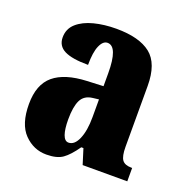

<svg xmlns="http://www.w3.org/2000/svg" viewBox="-106 -648 734 756"><g transform="rotate(20 261.5 -270.0)"><path d="M166 10Q112 10 73 -30Q34 -70 34 -154Q34 -236 80 -274.5Q126 -313 218 -317L286 -320V-374Q286 -486 243 -486Q224 -486 212 -458.5Q200 -431 200 -378Q133 -378 101 -394Q69 -410 69 -446Q69 -482 95 -505Q121 -528 163.5 -539Q206 -550 257 -550Q353 -550 401 -512Q449 -474 449 -380V-126Q449 -86 460 -71Q471 -56 499 -56H502V0H315L295 -64H286Q258 -24 234 -7Q210 10 166 10ZM232 -64Q257 -64 272 -99Q287 -134 287 -191V-265L262 -262Q227 -258 213.5 -230.5Q200 -203 200 -150Q200 -109 208 -86.5Q216 -64 232 -64Z"/></g></svg>

Font: Noto Serif Tamil ExtraCondensed Black
Style: Italic
Weight: 900
Width: 2
Italic angle: -12°
Designer: Indian Type Foundry, Tom Grace, and the Monotype Design Team
Foundry: Monotype Imaging Inc.
Version: Version 2.003; ttfautohint (v1.8.4.7-5d5b)